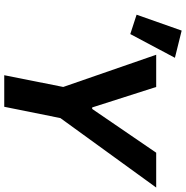

<svg xmlns="http://www.w3.org/2000/svg" viewBox="-6 -848 855 882"><g transform="rotate(90 421.0 -407.5)"><path d="M471 0H326L380 -271L232 -698H380L474 -404H481L682 -698H842L523 -258ZM246 -784 137 -579 48 -608 121 -815Z"/></g></svg>

Font: IBM Plex Sans
Style: Italic
Weight: 400
Italic angle: -11.31°
Designer: Mike Abbink, Paul van der Laan, Pieter van Rosmalen
Foundry: Bold Monday
Version: Version 3.201